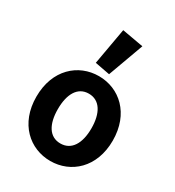

<svg xmlns="http://www.w3.org/2000/svg" viewBox="-187 -885 918 1006"><g transform="rotate(30 272.0 -381.5)"><path d="M272 11C396 11 503 -82 503 -245C503 -409 396 -502 272 -502C148 -502 41 -409 41 -245C41 -82 148 11 272 11ZM272 -396C339 -396 374 -336 374 -245C374 -154 339 -95 272 -95C205 -95 171 -154 171 -245C171 -336 205 -396 272 -396ZM222 -554 312 -537 390 -751 261 -774Z"/></g></svg>

Font: Source Sans Pro SemBd
Style: Regular
Weight: 700
Designer: Paul D. Hunt
Foundry: Adobe Systems Incorporated
Version: Version 2.020;PS 2.0;hotconv 1.0.86;makeotf.lib2.5.63406